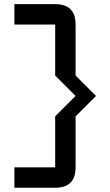

<svg xmlns="http://www.w3.org/2000/svg" viewBox="-20 -801 528 919"><path d="M341.8 -683.6V-439.5L439.5 -341.8L341.8 -244.1V0Q341.8 97.7 244.1 97.7H48.8V0H244.1V-244.1L341.8 -341.8L244.1 -439.5V-683.6H48.8V-781.2H244.1Q341.8 -781.2 341.8 -683.6Z"/></svg>

Font: BabelStone Runic Dotted
Style: Regular
Weight: 400
Designer: Andrew West
Foundry: BabelStone
Version: Version 3.003 March 14, 2022